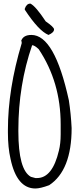

<svg xmlns="http://www.w3.org/2000/svg" viewBox="-20 -1030 457 1077"><path d="M156.2 -834Q286.1 -834 366.2 -467.8Q377.9 -391.6 381.8 -311.5Q381.8 -74.2 255.9 8.8Q206.1 27.3 178.7 27.3Q74.2 27.3 39.1 -138.7Q24.4 -202.1 24.4 -286.1V-301.8Q24.4 -529.3 101.6 -787.1V-796.9L98.6 -799.8Q109.4 -834 156.2 -834ZM160.2 -776.4Q83 -551.8 83 -301.8V-293Q83 -77.1 153.3 -38.1L178.7 -31.2H187.5Q274.4 -31.2 310.5 -185.5Q320.3 -224.6 320.3 -276.4V-333Q320.3 -569.3 197.3 -753.9Q173.8 -776.4 160.2 -776.4ZM150.4 -1009.8Q179.7 -996.1 236.3 -910.2Q283.2 -877.9 283.2 -865.2Q283.2 -847.7 252 -834Q197.3 -856.4 119.1 -975.6V-981.4Q128.9 -1009.8 150.4 -1009.8Z"/></svg>

Font: Sue Ellen Francisco 
Style: Regular
Weight: 400
Designer: Kimberly Geswein
Foundry: Kimberly Geswein
Version: Version 1.002 2007